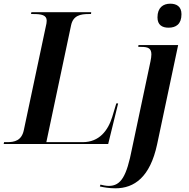

<svg xmlns="http://www.w3.org/2000/svg" viewBox="-44 -780 1022 1040"><path d="M869 -630C909 -630 939 -649 939 -703C939 -746 911 -760 878 -760C840 -760 809 -739 809 -686C809 -645 834 -630 869 -630ZM-24 0H542L596 -220H586L564 -147C541 -73 494 -10 404 -10H207L341 -643C352 -696 392 -704 436 -704H449L450 -714H126L124 -704H137C179 -704 209 -699 209 -668C209 -660 207 -647 204 -636L85 -75C73 -18 34 -10 -5 -10H-22ZM581 240C684 240 769 179 807 2L921 -536H706L705 -526H721C759 -526 776 -518 776 -485C776 -475 774 -462 771 -447L671 25C642 174 612 227 545 227C531 227 510 223 500 220L497 230C520 235 547 240 581 240Z"/></svg>

Font: Noto Serif Display SemiBold
Style: Italic
Weight: 600
Italic angle: -12°
Designer: Monotype Design Team
Foundry: Monotype Imaging Inc.
Version: Version 2.009